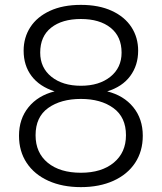

<svg xmlns="http://www.w3.org/2000/svg" viewBox="-20 -747 664 788"><path d="M204 -372Q142 -392 109.5 -435Q77 -478 77 -539Q77 -593 104.5 -635.5Q132 -678 185 -702.5Q238 -727 312 -727Q386 -727 439 -702.5Q492 -678 519.5 -635.5Q547 -593 547 -539Q547 -479 514.5 -435Q482 -391 420 -372Q488 -355 527 -307Q566 -259 566 -190Q566 -126 534.5 -78.5Q503 -31 445.5 -5Q388 21 312 21Q236 21 178.5 -5Q121 -31 89.5 -78.5Q58 -126 58 -190Q58 -259 97 -307Q136 -355 204 -372ZM479 -531Q479 -597 434 -633Q389 -669 312 -669Q235 -669 190 -633.5Q145 -598 145 -531Q145 -469 191 -432Q237 -395 312 -395Q387 -395 433 -432Q479 -469 479 -531ZM312 -341Q230 -341 178 -304Q126 -267 126 -192Q126 -120 176 -79Q226 -38 312 -38Q397 -38 447 -79.5Q497 -121 497 -192Q497 -266 445.5 -303.5Q394 -341 312 -341Z"/></svg>

Font: Fz Poppins Light
Style: Regular
Weight: 300
Designer: Ninad Kale (Devanagari), Jonny Pinhorn (Latin)
Foundry: Indian Type Foundry
Version: Vit hóa bi Vntype.Com & FontZin.Com